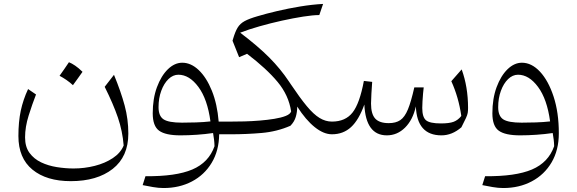

<svg xmlns="http://www.w3.org/2000/svg" viewBox="-20 -677 2909 968"><path d="M603.5 56.6Q597.7 -16.1 574.5 -84.2Q551.3 -152.3 507.8 -239.3L554.7 -299.8Q589.8 -214.4 608.4 -145.3Q627 -76.2 627 -3.4Q627 112.8 548.1 174.6Q469.2 236.3 336.9 236.3Q214.4 236.3 143.6 178.2Q72.8 120.1 72.8 8.8Q72.8 -63 84.7 -118.9Q96.7 -174.8 121.6 -228L161.6 -200.7Q142.6 -151.9 124.5 -94.5Q106.4 -37.1 106.4 15.6Q106.4 63.5 128.9 94Q151.4 124.5 187.5 141.6Q223.6 158.7 266.6 165.5Q309.6 172.4 350.6 172.4Q405.8 172.4 457.8 159.2Q509.8 146 548.8 120.1Q587.9 94.2 603.5 56.6ZM327.6 -363.3Q342.3 -357.4 359.1 -345.9Q376 -334.5 396 -314.9Q384.3 -298.3 372.3 -281.5Q360.4 -264.6 347.7 -247.6Q332.5 -261.7 315.2 -273.7Q297.9 -285.6 280.3 -294.9Q292.5 -312 304 -328.6Q315.4 -345.2 327.6 -363.3Z M898.9 -360.8Q942.9 -360.8 981.9 -323.7Q1021 -286.6 1048.1 -219.7Q1075.2 -152.8 1082.5 -64H1141.1V0H1085Q1084 83 1047.1 144Q1010.3 205.1 947.3 238Q884.3 271 804.7 271Q779.3 271 751.2 266.1Q723.1 261.2 699.2 256.3L713.4 211.4Q866.7 212.9 949.7 177.5Q1032.7 142.1 1061.5 60.1Q1061 41.5 1059.1 26.6Q1057.1 11.7 1054.2 -6.3Q1014.6 -0.5 972.4 2.4Q930.2 5.4 889.6 5.4Q814.5 5.4 782.2 -18.1Q750 -41.5 750 -105.5Q750 -179.7 771.2 -237.3Q792.5 -294.9 826.4 -327.9Q860.4 -360.8 898.9 -360.8ZM879.4 -300.3Q852.1 -300.3 829.3 -278.3Q806.6 -256.3 793 -219.2Q779.3 -182.1 779.3 -136.7Q779.3 -91.8 804.9 -75.2Q830.6 -58.6 897.5 -58.6Q930.2 -58.6 968.3 -59.8Q1006.3 -61 1041 -64.9Q1025.9 -177.2 980.2 -238.8Q934.6 -300.3 879.4 -300.3Z M1190.9 -512.2Q1281.2 -443.8 1337.9 -386.7Q1394.5 -329.6 1436.5 -266.6L1446.3 -252Q1492.2 -183.6 1526.6 -142.1Q1561 -100.6 1591.1 -82.3Q1621.1 -64 1653.3 -64H1653.8V0H1653.3Q1611.8 0 1566.7 -36.1Q1521.5 -72.3 1478.5 -139.6Q1478.5 -112.3 1471.2 -87.6Q1463.9 -63 1444.3 -43Q1376 -13.2 1298.8 -6.6Q1221.7 0 1144.5 0H1141.1Q1126.5 0 1126.5 -30.8V-33.2Q1126.5 -64 1141.1 -64H1145.5Q1174.3 -64 1212.2 -64.9Q1250 -65.9 1289.3 -69.1Q1328.6 -72.3 1363 -77.9Q1397.5 -83.5 1420.4 -92.5Q1443.4 -101.6 1447.8 -115.2Q1435.5 -196.8 1379.6 -263.9Q1323.7 -331.1 1225.6 -405.8L1185.5 -388.7L1152.3 -471.7L1154.8 -480Q1165.5 -517.1 1178 -537.6Q1190.4 -558.1 1213.4 -570.6Q1236.3 -583 1278.3 -595.2Q1320.8 -607.9 1376.7 -621.1Q1432.6 -634.3 1493.2 -644.3Q1553.7 -654.3 1608.9 -657.2L1589.8 -601.1Q1558.6 -601.1 1508.5 -593.3Q1458.5 -585.4 1401.1 -572.8Q1343.8 -560.1 1288.6 -544.4Q1233.4 -528.8 1190.9 -512.2Z M2205.6 5.4Q2082 5.4 2076.7 -140.6Q2061.5 -72.8 2022.2 -33.7Q1982.9 5.4 1930.2 5.4Q1824.2 5.4 1816.9 -149.9Q1789.1 -72.3 1749.8 -36.1Q1710.4 0 1653.8 0Q1639.2 0 1639.2 -30.8V-33.2Q1639.2 -64 1653.8 -64Q1721.7 -64 1757.6 -109.9Q1793.5 -155.8 1814.5 -269L1856.4 -264.2Q1854.5 -238.3 1852.5 -205.1Q1850.6 -171.9 1850.6 -154.8Q1850.6 -102.5 1871.6 -79.3Q1892.6 -56.2 1939.9 -56.2Q1975.6 -56.2 1998 -71.3Q2020.5 -86.4 2036.6 -125.5Q2052.7 -164.6 2068.8 -236.3H2116.2Q2114.7 -225.6 2113 -206.3Q2111.3 -187 2110.1 -166.7Q2108.9 -146.5 2108.9 -132.8Q2108.9 -86.4 2127.9 -70.6Q2147 -54.7 2203.1 -54.7Q2245.1 -54.7 2267.1 -63Q2289.1 -71.3 2305.7 -92.3Q2298.8 -140.6 2286.1 -184.3Q2273.4 -228 2255.4 -267.6L2307.6 -327.1Q2339.8 -238.8 2339.8 -132.8Q2339.8 -118.2 2338.1 -107.9Q2336.4 -97.7 2329.3 -82Q2322.3 -66.4 2306.2 -35.2Q2259.3 5.4 2205.6 5.4Z M2517.1 271Q2491.7 271 2463.6 266.1Q2435.5 261.2 2411.6 256.3L2425.8 211.4Q2579.1 212.9 2662.1 177.5Q2745.1 142.1 2773.9 60.1Q2773.4 41.5 2771.5 26.6Q2769.5 11.7 2766.6 -6.3Q2727.1 -0.5 2684.8 2.4Q2642.6 5.4 2602.1 5.4Q2526.9 5.4 2494.6 -18.1Q2462.4 -41.5 2462.4 -105.5Q2462.4 -179.7 2483.6 -237.3Q2504.9 -294.9 2538.8 -327.9Q2572.8 -360.8 2611.3 -360.8Q2660.2 -360.8 2702.4 -315.7Q2744.6 -270.5 2771 -190.2Q2797.4 -109.9 2797.4 -4.9Q2797.4 79.6 2761 141.6Q2724.6 203.6 2661.1 237.3Q2597.7 271 2517.1 271ZM2753.4 -64.9Q2738.3 -177.2 2692.6 -238.8Q2647 -300.3 2591.8 -300.3Q2564.5 -300.3 2541.7 -278.3Q2519 -256.3 2505.4 -219.2Q2491.7 -182.1 2491.7 -136.7Q2491.7 -91.8 2517.3 -75.2Q2543 -58.6 2609.9 -58.6Q2642.6 -58.6 2680.7 -59.8Q2718.8 -61 2753.4 -64.9Z"/></svg>

Font: Pinar-DS2-FD Light
Style: Regular
Weight: 300
Designer: Amin Abedi
Version: Version 2.000